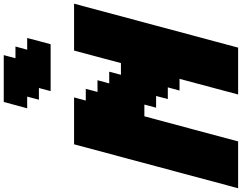

<svg xmlns="http://www.w3.org/2000/svg" viewBox="-153 -1137 1290 1024"><g transform="rotate(-90 492.0 -625.0)"><path d="M500 0H750Q789.1 -146 867.2 -437.5Q945.3 -729 984.4 -875H734.4Q723.1 -833 700.9 -750Q678.7 -667 667.5 -625H605L621.6 -687.5H559.1L576.2 -750H513.7L530.3 -812.5H467.8L484.4 -875H234.4Q195.3 -729 117.2 -437.5Q39.1 -146 0 0H250Q272 -83 316.7 -250Q361.3 -417 383.8 -500H446.3L429.7 -437.5H492.2L475.6 -375H538.1L521 -312.5H583.5ZM518.1 -1000H768.1Q773.9 -1020.5 784.9 -1062.3Q795.9 -1104 801.3 -1125H738.8L755.9 -1187.5H693.4L710 -1250H460Q454.6 -1229 443.4 -1187.5Q432.1 -1146 426.3 -1125H488.8L472.2 -1062.5H534.7Z"/></g></svg>

Font: Faithful 32x
Style: BoldOblique
Weight: 400
Foundry: Faithful Resource Pack
Version: Version 1.0; January 27, 2023